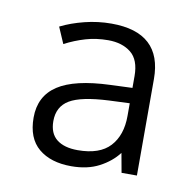

<svg xmlns="http://www.w3.org/2000/svg" viewBox="-49 -865 439 431"><g transform="rotate(10 170.0 -649.5)"><path d="M173 -815Q288 -815 288 -709V-489H253L245 -533Q229 -512 202.5 -498Q176 -484 139 -484Q92 -484 64.5 -507Q37 -530 37 -577Q37 -626 75 -651Q113 -676 194 -679L244 -681V-708Q244 -745 224 -761Q204 -777 172 -777Q145 -777 121 -770Q97 -763 74 -751L58 -788Q82 -800 112 -807.5Q142 -815 173 -815ZM197 -644Q134 -641 108 -625.5Q82 -610 82 -577Q82 -549 99 -535.5Q116 -522 147 -522Q197 -522 220.5 -547.5Q244 -573 244 -617V-646Z"/></g></svg>

Font: Noto Sans Kannada UI Light
Style: Regular
Weight: 300
Designer: Jelle Bosma - Monotype Design Team
Foundry: Monotype Imaging Inc.
Version: Version 2.005; ttfautohint (v1.8.4.7-5d5b)